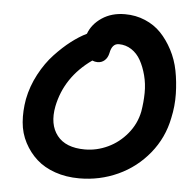

<svg xmlns="http://www.w3.org/2000/svg" viewBox="-52 -763 838 826"><g transform="rotate(5 367.5 -350.5)"><path d="M319.8 9.8Q262.7 9.8 215.1 -6.8Q167.5 -23.4 135.3 -52.5Q103 -81.5 81.8 -121.8Q60.5 -162.1 56.6 -209.7Q52.7 -257.3 62 -310.1Q73.2 -366.7 100.8 -418.5Q128.4 -470.2 163.6 -507.6Q198.7 -544.9 232.4 -570.8Q266.1 -596.7 298.8 -612.8Q314 -654.8 355.7 -682.9Q397.5 -710.9 455.1 -710.9Q502 -710.9 542.2 -693.8Q582.5 -676.8 611.1 -647Q639.6 -617.2 661.1 -576.4Q682.6 -535.6 691.9 -488.3Q701.2 -440.9 702.4 -388.4Q703.6 -335.9 691.9 -283.2Q674.8 -196.8 619.9 -129.4Q564.9 -62 486.6 -26.1Q408.2 9.8 319.8 9.8ZM190.9 -290Q175.8 -211.4 212.9 -163.8Q250 -116.2 333 -116.2Q384.3 -116.2 432.1 -138.7Q480 -161.1 515.1 -203.6Q550.3 -246.1 561 -299.8Q567.9 -340.8 568.4 -380.6Q568.8 -420.4 559.3 -456.5Q549.8 -492.7 534.4 -520.3Q519 -547.9 494.4 -564Q469.7 -580.1 439.9 -580.1Q410.6 -580.1 402.8 -539.1Q398.4 -518.1 385.5 -506.6Q372.6 -495.1 355 -495.1Q343.3 -495.1 332 -500Q216.8 -418.5 190.9 -290Z"/></g></svg>

Font: Shantell Sans Normal
Style: Italic
Weight: 600
Italic angle: -11.31°
Designer: Stephen Nixon, Anya Danilova, Shantell Martin
Foundry: Arrow Type
Version: Version 1.006;[559af2be0]